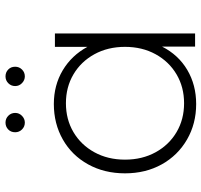

<svg xmlns="http://www.w3.org/2000/svg" viewBox="-38 -708 750 715"><g transform="rotate(-90 337.5 -351.0)"><path d="M570 -522H520V-401C498.7 -440.3 469.5 -471 432.5 -493C395.5 -515 353.7 -526 307 -526C258.3 -526 214.3 -514.8 175 -492.5C135.7 -470.2 104.8 -438.8 82.5 -398.5C60.2 -358.2 49 -312.3 49 -261C49 -209.7 60.2 -164 82.5 -124C104.8 -84 135.7 -52.7 175 -30C214.3 -7.3 258.3 4 307 4C354.3 4 396.7 -7 434 -29C471.3 -51 500.3 -82.3 521 -123V0H570ZM417.5 -69C385.8 -50.3 350 -41 310 -41C270 -41 234.2 -50.3 202.5 -69C170.8 -87.7 145.8 -113.7 127.5 -147C109.2 -180.3 100 -218.3 100 -261C100 -303.7 109.2 -341.7 127.5 -375C145.8 -408.3 170.8 -434.3 202.5 -453C234.2 -471.7 270 -481 310 -481C350 -481 385.8 -471.7 417.5 -453C449.2 -434.3 474.2 -408.3 492.5 -375C510.8 -341.7 520 -303.7 520 -261C520 -218.3 510.8 -180.3 492.5 -147C474.2 -113.7 449.2 -87.7 417.5 -69ZM212.5 -644.5C219.5 -637.5 228 -634 238 -634C247.3 -634 255.7 -637.5 263 -644.5C270.3 -651.5 274 -660 274 -670C274 -680 270.5 -688.5 263.5 -695.5C256.5 -702.5 248 -706 238 -706C228 -706 219.5 -702.7 212.5 -696C205.5 -689.3 202 -680.7 202 -670C202 -660 205.5 -651.5 212.5 -644.5ZM385 -644.5C392.3 -637.5 400.7 -634 410 -634C420 -634 428.5 -637.5 435.5 -644.5C442.5 -651.5 446 -660 446 -670C446 -680.7 442.5 -689.3 435.5 -696C428.5 -702.7 420 -706 410 -706C400 -706 391.5 -702.5 384.5 -695.5C377.5 -688.5 374 -680 374 -670C374 -660 377.7 -651.5 385 -644.5Z"/></g></svg>

Font: Montserrat Custom ExtraLight
Style: Regular
Weight: 300
Designer: Julieta Ulanovsky
Foundry: Julieta Ulanovsky
Version: Version 7.200